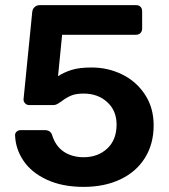

<svg xmlns="http://www.w3.org/2000/svg" viewBox="-20 -720 661 751"><path d="M307 11Q224 11 163.5 -17Q103 -45 72 -91Q41 -137 39 -190V-192Q39 -200 45.5 -205.5Q52 -211 60 -211H155Q178 -211 184 -191Q198 -147 230.5 -126Q263 -105 307 -105Q363 -105 399.5 -139Q436 -173 436 -233Q436 -287 399.5 -320.5Q363 -354 307 -354Q277 -354 258 -346Q239 -338 221 -324Q219 -323 212 -318Q205 -313 199.5 -311Q194 -309 188 -309H94Q85 -309 78.5 -315.5Q72 -322 72 -331L106 -672Q107 -685 115.5 -692.5Q124 -700 136 -700H512Q523 -700 529.5 -693.5Q536 -687 536 -676V-608Q536 -598 529.5 -591Q523 -584 512 -584H223L207 -422Q230 -437 260 -446.5Q290 -456 338 -456Q403 -456 458.5 -428.5Q514 -401 547.5 -349.5Q581 -298 581 -230Q581 -157 547 -102.5Q513 -48 451 -18.5Q389 11 307 11Z"/></svg>

Font: Rubik AZ
Style: Regular
Weight: 500
Designer: Hubert and Fischer
Foundry: Hubert & Fischer
Version: Version 2.000